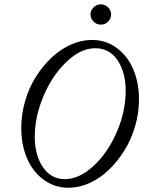

<svg xmlns="http://www.w3.org/2000/svg" viewBox="-20 -862 668 895"><path d="M401.9 -794.9Q401.9 -813.5 416.3 -827.6Q430.7 -841.8 450.2 -841.8Q469.7 -841.8 483.9 -827.6Q498 -813.5 498 -794.9Q498 -775.4 483.9 -761.2Q469.7 -747.1 450.2 -747.1Q430.7 -747.1 416.3 -761.2Q401.9 -775.4 401.9 -794.9ZM299.8 13.2Q233.4 13.2 182.4 -24.9Q131.3 -63 105.2 -125.7Q79.1 -188.5 79.1 -265.1Q79.1 -329.6 97.4 -392.1Q115.7 -454.6 147.9 -505.1Q180.2 -555.7 221.4 -594.5Q262.7 -633.3 311.3 -654.5Q359.9 -675.8 408.2 -675.8Q474.6 -675.8 525.1 -637.9Q575.7 -600.1 601.8 -537.6Q627.9 -475.1 627.9 -398.9Q627.9 -335.9 609.9 -273.9Q591.8 -211.9 560.1 -160.9Q528.3 -109.9 487.3 -70.3Q446.3 -30.8 397.5 -8.8Q348.6 13.2 299.8 13.2ZM282.2 -26.9Q349.1 -26.9 415.5 -87.9Q481.9 -148.9 523.9 -245.4Q565.9 -341.8 565.9 -439Q565.9 -523.9 528.3 -580.6Q490.7 -637.2 423.8 -637.2Q356 -637.2 289.6 -573.5Q223.1 -509.8 182.6 -413.6Q142.1 -317.4 142.1 -225.1Q142.1 -139.2 179.9 -83Q217.8 -26.9 282.2 -26.9Z"/></svg>

Font: Junicode SmCond Light
Style: Italic
Weight: 300
Width: 4
Italic angle: -11°
Designer: Peter S. Baker
Version: Version 2.206